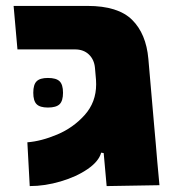

<svg xmlns="http://www.w3.org/2000/svg" viewBox="-20 -629 640 649"><path d="M305 -344Q305 -354 304.5 -359.5L301 -399.5Q298.5 -427.5 280.5 -444.8Q262.5 -462 233.5 -462H39L26 -609H276Q379 -609 426.5 -562Q474 -515 481.5 -430L501 -205.5L506.5 -144Q510.5 -93 519 -3L340.5 0L330.5 -111.5L322 -113Q314 -83.5 276.2 -57.5Q238.5 -31.5 185.2 -15.8Q132 0 80.5 0L72.5 -148Q119 -151.5 173.2 -174.2Q227.5 -197 266.2 -240.2Q305 -283.5 305 -344ZM92.5 -315.5Q92.5 -343 103.8 -354.2Q115 -365.5 142 -365.5Q170 -365.5 181.5 -354.2Q193 -343 193 -315.5Q193 -288 181.5 -276.8Q170 -265.5 142 -265.5Q115 -265.5 103.8 -276.8Q92.5 -288 92.5 -315.5Z"/></svg>

Font: JuliaMono Black
Style: Italic
Weight: 900
Italic angle: -9°
Monospace: yes
Designer: cormullion
Foundry: corm
Version: Version 0.057; ttfautohint (v1.8.4)